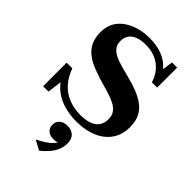

<svg xmlns="http://www.w3.org/2000/svg" viewBox="-298 -832 1263 1263"><g transform="rotate(45 333.5 -200.5)"><path d="M350 -39Q397 -39 430.5 -51Q464 -63 482 -88Q500 -113 500 -151Q500 -184 484.5 -206Q469 -228 441 -243Q413 -258 374 -270Q335 -282 288 -295Q242 -309 200 -325.5Q158 -342 126 -366.5Q94 -391 75.5 -428Q57 -465 57 -518Q57 -584 91.5 -628.5Q126 -673 184.5 -696.5Q243 -720 313 -720Q378 -720 426 -702.5Q474 -685 506 -653Q538 -621 556 -576L515 -596L531 -710H579V-524H530Q516 -570 487.5 -603Q459 -636 418.5 -653.5Q378 -671 327 -671Q284 -671 253.5 -659.5Q223 -648 207 -625.5Q191 -603 191 -570Q191 -538 207 -517Q223 -496 251 -482.5Q279 -469 315.5 -459Q352 -449 393 -438Q442 -426 485.5 -409.5Q529 -393 563.5 -368.5Q598 -344 617.5 -306.5Q637 -269 637 -213Q637 -142 601.5 -92Q566 -42 504 -16Q442 10 362 10Q293 10 235.5 -8.5Q178 -27 136.5 -64.5Q95 -102 73 -158L109 -131L92 0H42V-219H95Q116 -159 152.5 -119Q189 -79 239 -59Q289 -39 350 -39ZM323 319 255 282Q286 267 312 250.5Q338 234 355 215.5Q372 197 378 177L386 183Q379 189 367 194Q355 199 337 199Q304 199 284 182Q264 165 264 136Q264 107 284.5 88.5Q305 70 339 70Q377 70 399.5 91Q422 112 422 153Q422 184 410.5 212.5Q399 241 377 267Q355 293 323 319Z"/></g></svg>

Font: Roboto Serif 120pt Expanded SemiBold
Style: Regular
Weight: 600
Width: 7
Designer: Greg Gazdowicz
Foundry: Commercial Type
Version: Version 1.008